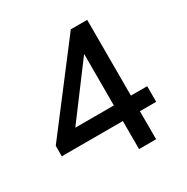

<svg xmlns="http://www.w3.org/2000/svg" viewBox="-160 -837 949 975"><g transform="rotate(-30 314.0 -350.0)"><path d="M380 0V-164.5H22V-226L384 -700H480V-256H575.5V-164.5H480V0ZM154 -256H380V-558Z"/></g></svg>

Font: Overpass Medium
Style: Regular
Weight: 500
Designer: Delve Withrington, Dave Bailey, Thomas Jockin
Foundry: Delve Fonts LLC
Version: Version 4.000